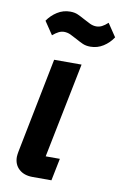

<svg xmlns="http://www.w3.org/2000/svg" viewBox="-85 -792 541 841"><g transform="rotate(10 185.5 -371.0)"><path d="M205 0H121Q83 0 60.5 -20.5Q38 -41 38 -75Q38 -81 39 -86.5Q40 -92 41 -99L125 -522H247L162 -99H225ZM271 -606Q251 -606 236.5 -612.5Q222 -619 206 -628Q190 -637 176 -643.5Q162 -650 147 -650Q135 -650 123 -644Q111 -638 97 -626L58 -684Q75 -709 101 -725.5Q127 -742 158 -742Q178 -742 192.5 -735.5Q207 -729 223 -720Q239 -711 253 -704.5Q267 -698 281 -698Q294 -698 306 -704Q318 -710 332 -723L371 -665Q354 -639 328 -622.5Q302 -606 271 -606Z"/></g></svg>

Font: IBM Plex Sans SemiBold
Style: Italic
Weight: 600
Italic angle: -11.31°
Designer: Mike Abbink, Paul van der Laan, Pieter van Rosmalen
Foundry: Bold Monday
Version: Version 3.201